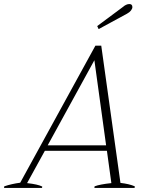

<svg xmlns="http://www.w3.org/2000/svg" viewBox="-52 -930 732 950"><path d="M436 -786 429 -801 554 -894Q572 -910 588 -910Q603 -910 603 -895Q603 -887 596 -878Q589 -869 576 -862ZM615 -8 614 0H415L416 -8Q442 -18 499 -24L477 -184H170L82 -24Q136 -18 157 -7L156 0H-32L-31 -8Q4 -20 48 -26L420 -704H449L544 -25Q588 -20 615 -8ZM473 -211 415 -632 184 -211Z"/></svg>

Font: Trirong ExtraLight
Style: Italic
Weight: 275
Italic angle: -12°
Designer: Katatrad Team
Foundry: CadsonDemak
Version: Version 1.003